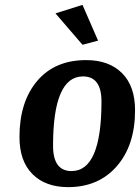

<svg xmlns="http://www.w3.org/2000/svg" viewBox="-20 -758 575 789"><path d="M319 -738 383 -591 319 -574 208 -703ZM535 -305Q535 -161 460 -75Q385 11 260 11Q167 11 113.5 -42.5Q60 -96 60 -195Q60 -339 132.5 -425Q205 -511 334 -511Q428 -511 481.5 -457.5Q535 -404 535 -305ZM321 -444Q198 -444 198 -159Q198 -55 274 -55Q397 -55 397 -341Q397 -444 321 -444Z"/></svg>

Font: Arsenal
Style: Bold Italic
Weight: 700
Italic angle: -9.10001°
Designer: Andrij Shevchenko
Foundry: Stairsfor
Version: Version 2.001;PS 002.001;hotconv 1.0.88;makeotf.lib2.5.64775